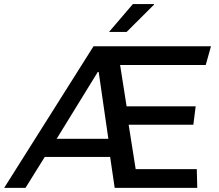

<svg xmlns="http://www.w3.org/2000/svg" viewBox="-55 -910 1063 930"><path d="M-34.8 0 398 -686H967L941.5 -595.2H526.8L558.2 -395H892.8L881.5 -305.8H568.2L602.2 -90.8H898.2L900.5 0H500.5L478.5 -149.8H161.8L68.5 0ZM219.5 -237.8H469.8L423 -561.5L418.5 -561.2ZM473 -755.2 588.5 -890.2H690.8V-887.2L558.2 -755.2Z"/></svg>

Font: Chivo Medium
Style: Italic
Weight: 500
Italic angle: -8.05°
Designer: Hector Gatti
Foundry: Omnibus-Type
Version: Version 2.002